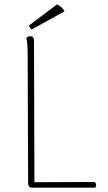

<svg xmlns="http://www.w3.org/2000/svg" viewBox="-20 -861 496 881"><path d="M138 -25 413 -26Q417 -25 419 -20.5Q421 -16 421 -11Q421 0 413 0H126Q109 0 109 -22L107 -600Q107 -663 101 -687Q109 -695 119 -695Q136 -695 136 -673ZM126 -726Q122 -728 118 -733.5Q114 -739 113 -744L242 -841Q266 -829 276 -809Z"/></svg>

Font: Arima Madurai Thin
Style: Regular
Weight: 250
Designer: Joana Correia and Natanael Gama
Foundry: NDISCOVER
Version: Version 1.020; ttfautohint (v1.5) -l 7 -r 28 -G 50 -x 13 -D 